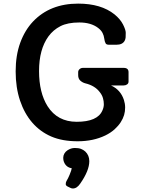

<svg xmlns="http://www.w3.org/2000/svg" viewBox="-20 -781 789 1078"><path d="M165 -659.7Q260.7 -760.7 418.9 -760.7Q547.4 -760.7 623 -700.2Q655.3 -673.8 670.7 -643.6Q686 -613.3 686 -596.9Q686 -580.6 685.3 -570.8Q684.6 -561 679.7 -551.8Q667.5 -529.8 633.8 -529.8H591.8Q577.1 -529.8 572.8 -538.1Q567.4 -547.9 565.4 -564.2Q563.5 -580.6 555.9 -595.7Q548.3 -610.8 531.2 -624Q491.2 -654.8 425.5 -654.8Q359.9 -654.8 319.3 -634Q278.8 -613.3 252 -576.7Q199.2 -503.9 199.2 -382.3Q199.2 -260.7 247.1 -184.6Q302.7 -97.2 410.6 -97.2Q527.3 -97.2 554.7 -160.2Q563 -178.2 563 -195.6Q563 -212.9 558.1 -230Q553.2 -247.1 541 -262.7Q513.7 -299.8 459.5 -313Q443.8 -316.9 431.4 -327.9Q418.9 -338.9 418.9 -358.9V-376Q418.9 -385.7 426.8 -392.8Q434.6 -399.9 445.8 -399.9H674.3Q701.7 -399.9 701.7 -376V-322.8Q701.7 -313 693.6 -307.1Q685.5 -301.3 674.3 -301.3H603Q657.2 -276.9 675.8 -219.7Q682.6 -198.7 682.6 -177Q682.6 -155.3 676.8 -135.3Q670.9 -115.2 657.7 -94.7Q644.5 -74.2 623.3 -54.9Q602.1 -35.6 571.3 -20.5Q503.4 12.2 416.5 12.2Q329.6 12.2 267.6 -14.6Q205.6 -41.5 161.4 -92.3Q117.2 -143.1 92.5 -216.3Q67.9 -289.6 67.9 -379.9Q67.9 -470.2 93.5 -540.5Q119.1 -610.8 165 -659.7ZM338.9 127.9Q335 118.2 335 105.2Q335 92.3 341.3 81.3Q347.7 70.3 357.9 63.5Q378.4 49.8 399.7 49.8Q420.9 49.8 434.6 54.9Q448.2 60.1 458.5 69.3Q481.4 90.8 481.4 124Q481.4 176.8 430.7 249.5Q412.1 277.3 389.2 277.3Q382.3 277.3 375.5 273.9L359.4 266.1Q349.1 260.7 349.1 252.9Q349.1 242.2 353.5 235.1Q357.9 228 362.1 219.5Q366.2 210.9 370.6 200.7Q381.8 173.8 382.8 163.6Q351.1 158.7 338.9 127.9Z"/></svg>

Font: Capriola
Style: Regular
Weight: 400
Designer: Viktoriya Grabowska
Foundry: Viktoriya Grabowska
Version: Version 1.007